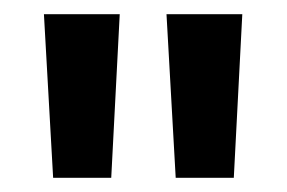

<svg xmlns="http://www.w3.org/2000/svg" viewBox="-20 -775 405 271"><path d="M228 -524 215 -755H322L310 -524ZM55 -524 42 -755H149L137 -524Z"/></svg>

Font: DM Sans 10pt SemiBold
Style: Regular
Weight: 600
Version: Version 4.004;gftools[0.9.30]